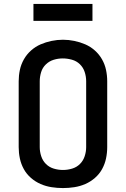

<svg xmlns="http://www.w3.org/2000/svg" viewBox="-20 -948 640 976"><path d="M300 8Q271 8 242 3.5Q213 -1 186.5 -12.5Q160 -24 137.5 -43.5Q115 -63 101 -88.5Q87 -114 81 -142.5Q75 -171 75 -200V-535Q75 -564 81 -592.5Q87 -621 101.5 -646.5Q116 -672 138 -691.5Q160 -711 186.5 -722.5Q213 -734 242 -740Q271 -746 300 -746Q329 -746 358 -740Q387 -734 413.5 -722.5Q440 -711 462 -691.5Q484 -672 498.5 -646.5Q513 -621 519 -592.5Q525 -564 525 -535V-200Q525 -171 519 -142.5Q513 -114 499 -88.5Q485 -63 462.5 -43.5Q440 -24 413.5 -12.5Q387 -1 358 3.5Q329 8 300 8ZM300 -84Q324 -84 347 -91Q370 -98 386.5 -114.5Q403 -131 410.5 -154Q418 -177 418 -200V-535Q418 -559 410.5 -582Q403 -605 386 -621.5Q369 -638 345.5 -644.5Q322 -651 299 -651Q275 -651 252.5 -644Q230 -637 213 -620.5Q196 -604 189 -581Q182 -558 182 -535V-200Q182 -177 189.5 -154Q197 -131 213.5 -114.5Q230 -98 253 -91Q276 -84 300 -84ZM150 -842V-928H450V-842Z"/></svg>

Font: Iosevka Custom SmBdEx
Style: Regular
Weight: 600
Width: 7
Monospace: yes
Designer: Belleve Invis
Foundry: Belleve Invis
Version: Version 11.2.4; ttfautohint (v1.8.4)